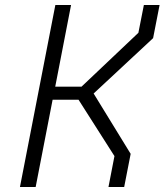

<svg xmlns="http://www.w3.org/2000/svg" viewBox="-20 -750 660 770"><path d="M415 0H478L504 -133L355.5 -375L594 -597L620 -730H557L535 -618.5L307 -402.5H201.5L265 -730H202L60 0H123L191 -350H295L439 -124Z"/></svg>

Font: Monaspace Krypton ExtraLight
Style: Italic
Weight: 200
Italic angle: -11°
Designer: Riley Cran & the Lettermatic Team
Foundry: Lettermatic
Version: Version 1.101 (Monaspace Krypton)